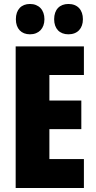

<svg xmlns="http://www.w3.org/2000/svg" viewBox="-20 -948 483 968"><path d="M60 -851C60 -803 88 -775 131 -775C176 -775 204 -805 204 -851C204 -898 176 -928 131 -928C88 -928 60 -900 60 -851ZM253 -851C253 -804 280 -775 325 -775C371 -775 398 -805 398 -851C398 -898 371 -928 325 -928C281 -928 253 -900 253 -851ZM403 0V-146H229V-297H390V-441H229V-570H403V-714H59V0Z"/></svg>

Font: Noto Sans Georgian ExtraCondensed Black
Style: Regular
Weight: 900
Width: 2
Designer: Monotype Design Team, Akaki Razmadze
Foundry: Google LLC
Version: Version 2.005